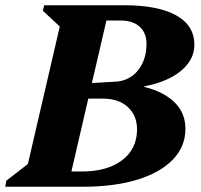

<svg xmlns="http://www.w3.org/2000/svg" viewBox="-47 -710 764 730"><path d="M-27 0 -23 -23 109 -125 48 -39 190 -651 229 -564 116 -669 121 -690H371L211 0ZM149 0V-58H265Q361 -58 417.5 -101Q474 -144 474 -218Q474 -271 439 -303Q404 -335 345 -335H216V-393H375Q508 -393 583 -347Q658 -301 658 -220Q658 -153 610.5 -103.5Q563 -54 475.5 -27Q388 0 268 0ZM466 -359 473 -391H504L497 -359ZM280 -373V-393L400 -400Q450 -406 480 -445.5Q510 -485 510 -543Q510 -585 484 -608.5Q458 -632 411 -632H337V-690H426Q554 -690 623 -651.5Q692 -613 692 -540Q692 -491 654.5 -453Q617 -415 551 -394Q485 -373 400 -373Z"/></svg>

Font: Platypi Light
Style: Bold Italic
Weight: 700
Italic angle: -13°
Version: Version 1.200